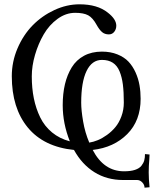

<svg xmlns="http://www.w3.org/2000/svg" viewBox="-20 -679 716 882"><path d="M353 -207Q353 -172.9 361.8 -121.3Q370.6 -69.8 390.1 -23.9Q409.2 -26.9 429.4 -35.2Q449.7 -43.5 471.4 -59.1Q493.2 -74.7 510 -95Q526.9 -115.2 537.8 -144.8Q548.8 -174.3 548.8 -208Q548.8 -256.8 544.4 -291Q540 -325.2 529.1 -351.6Q518.1 -377.9 498 -390.9Q478 -403.8 448.2 -403.8Q402.3 -403.8 377.7 -353Q353 -302.2 353 -207ZM549.8 107.9Q580.1 107.9 600.1 101.3Q620.1 94.7 629.6 82.5Q639.2 70.3 642.6 57.9Q646 45.4 646 28.8L667 30.8Q667 34.2 666.5 41.3Q666 48.3 666 51.8Q663.1 83.5 663.1 112.8Q663.1 143.1 667 181.2L644 183.1Q644 169.9 633.5 158.9Q623 147.9 609.9 147.9H544.9Q471.2 147.9 413.8 112.1Q356.4 76.2 319.8 9.8Q180.7 -4.4 107.4 -93.5Q34.2 -182.6 34.2 -329.1Q34.2 -395.5 60.5 -457Q86.9 -518.6 129.9 -562.5Q172.9 -606.4 229.7 -632.8Q286.6 -659.2 345.2 -659.2Q427.7 -659.2 475.1 -621.1Q514.2 -590.8 514.2 -561Q514.2 -544.9 504.9 -533Q495.6 -521 480 -521Q461.4 -521 449 -531.5Q436.5 -542 423.8 -564.9Q406.2 -597.2 385.3 -608.6Q364.3 -620.1 325.2 -620.1Q282.7 -620.1 244.4 -592.3Q206.1 -564.5 180.9 -521.2Q155.8 -478 140.9 -427Q126 -376 126 -328.1Q126 -273.9 135.5 -227.1Q145 -180.2 164.8 -139.6Q184.6 -99.1 219.2 -70.6Q253.9 -42 300.8 -29.8Q268.1 -111.8 268.1 -195.8Q268.1 -248.5 278.3 -292Q288.6 -335.4 309.6 -369.6Q330.6 -403.8 366 -422.9Q401.4 -441.9 448.2 -441.9Q487.8 -441.9 519.3 -429.2Q550.8 -416.5 570.3 -395.8Q589.8 -375 602.8 -346.2Q615.7 -317.4 620.8 -287.6Q626 -257.8 626 -225.1Q626 -125 564.7 -63.2Q503.4 -1.5 405.8 9.8Q457 107.9 549.8 107.9Z"/></svg>

Font: Common Serif
Style: Regular
Weight: 400
Designer: Philipp H. Poll, Khaled Hosny
Foundry: Stefan Peev, Context Ltd.
Version: Version 1.026